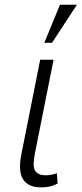

<svg xmlns="http://www.w3.org/2000/svg" viewBox="-20 -780 344 810"><path d="M152.5 10.5Q99.5 10.5 77 -24Q64.5 -43.5 64.5 -78Q64.5 -103 71.5 -136L149.5 -528H206L127.5 -134Q122 -107 122 -89Q122 -69 128.5 -59Q141 -40.5 173.5 -40.5Q194.5 -40.5 220 -49L223 -5.5Q205.5 3.5 189 7Q172.5 10.5 152.5 10.5ZM199.5 -599.5H167L233 -760H304.5Z"/></svg>

Font: Roberto Sans Light
Style: Italic
Weight: 300
Italic angle: -11°
Designer: Google
Version: Version 1.00;June 11, 2020;FontCreator 12.0.0.2522 64-bit; t